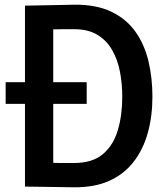

<svg xmlns="http://www.w3.org/2000/svg" viewBox="-20 -792 705 815"><path d="M348 -443V-351H4V-443ZM295 -772Q388 -773 452 -742.5Q516 -712 554.5 -658Q593 -604 610 -533Q627 -462 627 -382Q627 -299 607.5 -228.5Q588 -158 547.5 -105.5Q507 -53 444 -24.5Q381 4 292 3Q245 2 191.5 1.5Q138 1 86 0V-768Q138 -769 192.5 -770Q247 -771 295 -772ZM293 -100Q372 -100 416.5 -137.5Q461 -175 480 -239Q499 -303 499 -381Q499 -437 489 -488.5Q479 -540 455.5 -580.5Q432 -621 393 -644.5Q354 -668 295 -668Q273 -668 243 -668Q213 -668 187 -667L206 -687V-81L187 -101Q213 -100 242 -100Q271 -100 293 -100Z"/></svg>

Font: Yaldevi SemiBold
Style: Regular
Weight: 600
Designer: Sol Matas, Rajitha Manaperi, Kosala Senevirathne
Foundry: Mooniak
Version: Version 1.100